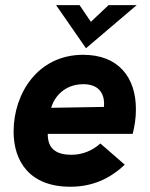

<svg xmlns="http://www.w3.org/2000/svg" viewBox="-20 -717 584 748"><path d="M254 10.5C335.5 10.5 405 -17.5 466 -75.5L371 -158C337.5 -128 298.5 -114 257.5 -114C201 -114 173 -137 167.5 -175.5C166.5 -182 166 -188 166 -195.5H497C505 -228.5 509.5 -257 509.5 -291.5C509.5 -415 442 -503.5 304 -503.5C126.5 -503.5 33 -352 33 -204.5C33 -89 95 10.5 254 10.5ZM179.5 -297C191 -338.5 230.5 -389 305 -389C363.5 -389 385.5 -354 385.5 -313.5C385.5 -309 385.5 -304.5 385 -300.5ZM198.5 -697 315 -529 512.5 -697H403L334 -632L290 -697Z"/></svg>

Font: HK Grotesk ExtraBold
Style: Italic
Weight: 800
Italic angle: -16°
Designer: Alfredo Marco Pradil
Foundry: Hanken Design Co.
Version: Version 3.001;FEAKit 1.0